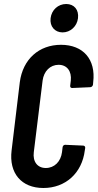

<svg xmlns="http://www.w3.org/2000/svg" viewBox="-20 -932 488 960"><path d="M293 -770C332 -770 365 -800 370 -841C375 -883 351 -912 311 -912C271 -912 238 -883 233 -841C228 -800 254 -770 293 -770ZM197 8C307 8 390 -66 404 -180L406 -192C407 -199 402 -204 396 -204L306 -208C299 -208 294 -203 293 -196L290 -171C284 -124 252 -92 209 -92C167 -92 143 -124 149 -171L193 -529C199 -576 231 -608 273 -608C315 -608 339 -576 334 -529L331 -504C330 -496 334 -492 341 -492L431 -496C438 -496 444 -502 445 -509L446 -521C460 -636 395 -708 285 -708C175 -708 94 -636 79 -521L38 -180C24 -66 87 8 197 8Z"/></svg>

Font: Barlow Condensed SemiBold
Style: Italic
Weight: 600
Width: 3
Italic angle: -7°
Designer: Jeremy Tribby
Foundry: Tribby Type
Version: Version 1.422;hotconv 1.0.109;makeotfexe 2.5.65596